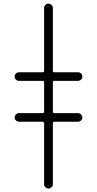

<svg xmlns="http://www.w3.org/2000/svg" viewBox="-20 -830 540 1069"><path d="M217.8 -200.2Q225.6 -200.2 225.6 -209V-372.1Q225.6 -379.9 217.8 -379.9H85.9Q76.2 -379.9 68.8 -386.7Q61.5 -393.6 61.5 -403.8Q61.5 -414.1 68.8 -420.9Q76.2 -427.7 85.9 -427.7H217.8Q225.6 -427.7 225.6 -435.5V-786.1Q225.6 -795.9 232.9 -802.7Q240.2 -809.6 250 -809.6Q259.8 -809.6 267.1 -802.7Q274.4 -795.9 274.4 -786.1V-435.5Q274.4 -427.7 282.2 -427.7H414.1Q423.8 -427.7 431.2 -420.9Q438.5 -414.1 438.5 -403.8Q438.5 -393.6 431.2 -386.7Q423.8 -379.9 414.1 -379.9H282.2Q274.4 -379.9 274.4 -372.1V-209Q274.4 -200.2 282.2 -200.2H414.1Q423.8 -200.2 431.2 -192.9Q438.5 -185.5 438.5 -175.8Q438.5 -166 431.2 -159.2Q423.8 -152.3 414.1 -152.3H282.2Q274.4 -152.3 274.4 -143.6V196.3Q274.4 206.1 267.1 212.9Q259.8 219.7 250 219.7Q240.2 219.7 232.9 212.9Q225.6 206.1 225.6 196.3V-143.6Q225.6 -151.4 217.8 -152.3H85.9Q76.2 -152.3 68.8 -159.2Q61.5 -166 61.5 -175.8Q61.5 -185.5 68.8 -192.9Q76.2 -200.2 85.9 -200.2Z"/></svg>

Font: Rounded-X Mgen+ 2m light
Style: Regular
Weight: 200
Designer: [Source Han Sans]
Ryoko NISHIZUKA  (kana & ideographs); Paul D. Hunt (Latin, Greek & Cyrillic); Wenlong ZHANG  (bopomofo
Version: Version 1.059.20150602